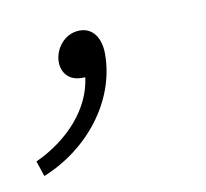

<svg xmlns="http://www.w3.org/2000/svg" viewBox="-74 -106 315 294"><g transform="rotate(-10 84.0 41.0)"><path d="M-26 146C44 118 98 52 98 -22C98 -46 87 -64 66 -64C42 -64 26 -42 26 -22C26 -4 38 8 56 8C58 8 60 8 62 8C56 56 18 98 -34 122Z"/></g></svg>

Font: Source Sans Pro ExtraLight
Style: Italic
Weight: 200
Italic angle: -11°
Designer: Paul D. Hunt
Foundry: Adobe Systems Incorporated
Version: Version 3.006;hotconv 1.0.111;makeotfexe 2.5.65597